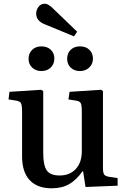

<svg xmlns="http://www.w3.org/2000/svg" viewBox="-20 -1001 682 1035"><path d="M259 14Q181 14 140 -30Q99 -74 99 -158V-398Q99 -433 93 -444.5Q87 -456 65 -459L26 -465L31 -506L202 -517L213 -510V-178Q213 -110 232 -82.5Q251 -55 301 -55Q356 -55 388.5 -90Q421 -125 421 -186V-398Q421 -433 415.5 -444.5Q410 -456 388 -459L349 -465L355 -506L525 -517L535 -510V-95Q535 -70 541.5 -60.5Q548 -51 568 -48L614 -41V0L441 7L428 -78H425Q392 -31 353 -8.5Q314 14 259 14ZM379 -805 219 -871Q175 -889 175 -928Q175 -947 187.5 -964Q200 -981 222 -981Q239 -981 264 -957L396 -830ZM411 -618Q380 -618 361 -636.5Q342 -655 342 -684Q342 -714 361 -732.5Q380 -751 411 -751Q443 -751 462 -732.5Q481 -714 481 -685Q481 -656 461 -637Q441 -618 411 -618ZM203 -618Q173 -618 153.5 -636.5Q134 -655 134 -684Q134 -714 153.5 -732.5Q173 -751 203 -751Q235 -751 254 -732.5Q273 -714 273 -685Q273 -656 253.5 -637Q234 -618 203 -618Z"/></svg>

Font: Literata 36pt Medium
Style: Regular
Weight: 500
Designer: Latin by Veronika Burian and Jose Scaglione. Greek by Irene Vlachou. Cyrillic by Vera Evstafieva.
Foundry: TypeTogether
Version: Version 3.002